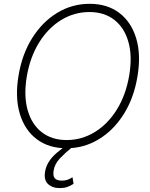

<svg xmlns="http://www.w3.org/2000/svg" viewBox="-20 -757 776 993"><path d="M323.7 9.8Q232.4 9.8 170.2 -37.1Q107.9 -84 82.5 -168.5Q57.1 -252.9 75.7 -365.2Q94.2 -477.5 147 -561Q199.7 -644.5 276.4 -690.9Q353 -737.3 443.8 -737.3Q534.7 -737.3 596.7 -690.4Q658.7 -643.6 684.3 -559.1Q710 -474.6 690.9 -361.3Q672.4 -249.5 619.6 -166Q566.9 -82.5 490.2 -36.4Q413.6 9.8 323.7 9.8ZM324.7 -32.7Q402.8 -32.7 470.2 -74Q537.6 -115.2 584.5 -190.7Q631.3 -266.1 648.4 -367.7Q665 -467.8 643.8 -541.3Q622.6 -614.7 570.6 -654.8Q518.6 -694.8 442.4 -694.8Q364.3 -694.8 296.6 -653.6Q229 -612.3 182.1 -536.9Q135.3 -461.4 118.2 -359.4Q102.1 -259.8 123.3 -186.3Q144.5 -112.8 196.5 -72.8Q248.5 -32.7 324.7 -32.7ZM289.1 215.8Q250 215.8 227.8 194.1Q205.6 172.4 213.4 129.4Q217.8 103.5 232.4 80.1Q247.1 56.6 272 34.7Q296.9 12.7 331.1 -9.3L356.9 1Q317.4 33.2 290 62Q262.7 90.8 257.3 125.5Q252.9 152.8 263.4 165Q273.9 177.2 299.8 177.2Q317.4 177.2 330.1 172.4Q342.8 167.5 355 159.7L360.4 193.8Q344.7 204.1 327.6 210Q310.5 215.8 289.1 215.8Z"/></svg>

Font: Inter Tight ExtraLight
Style: Italic
Weight: 250
Italic angle: -9.39999°
Designer: Rasmus Andersson
Foundry: rsms
Version: Version 3.004